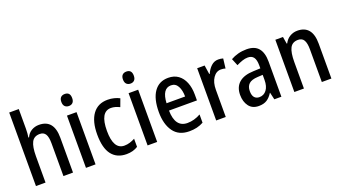

<svg xmlns="http://www.w3.org/2000/svg" viewBox="-61 -1308 3310 1865"><g transform="rotate(-20 1594.0 -375.0)"><path d="M167 -558Q167 -508 160 -468H167Q185 -508 220 -528.5Q255 -549 297 -549Q451 -549 451 -360V0H352V-339Q352 -404 333.5 -433.5Q315 -463 275 -463Q215 -463 191 -416Q167 -369 167 -273V0H68V-760H167Z M636 -745Q691 -745 691 -683Q691 -652 676 -636.5Q661 -621 636 -621Q610 -621 594.5 -636.5Q579 -652 579 -683Q579 -714 594 -729.5Q609 -745 636 -745ZM684 -540V0H585V-540Z M1003 10Q904 10 851 -58Q798 -126 798 -267Q798 -402 852 -476Q906 -550 1007 -550Q1043 -550 1074 -542Q1105 -534 1130 -521L1100 -440Q1078 -451 1055.5 -457.5Q1033 -464 1011 -464Q899 -464 899 -267Q899 -75 1011 -75Q1040 -75 1067.5 -83.5Q1095 -92 1121 -106V-22Q1071 10 1003 10Z M1273 -745Q1328 -745 1328 -683Q1328 -652 1313 -636.5Q1298 -621 1273 -621Q1247 -621 1231.5 -636.5Q1216 -652 1216 -683Q1216 -714 1231 -729.5Q1246 -745 1273 -745ZM1321 -540V0H1222V-540Z M1633 -549Q1694 -549 1736 -518.5Q1778 -488 1800 -433.5Q1822 -379 1822 -308V-247H1533Q1536 -72 1662 -72Q1732 -72 1799 -110V-25Q1766 -7 1730.5 1.5Q1695 10 1652 10Q1543 10 1489 -65.5Q1435 -141 1435 -266Q1435 -403 1486.5 -476Q1538 -549 1633 -549ZM1634 -471Q1543 -471 1535 -322H1727Q1727 -386 1704 -428.5Q1681 -471 1634 -471Z M2151 -550Q2177 -550 2201 -543L2189 -443Q2169 -450 2142 -450Q2094 -450 2062 -403.5Q2030 -357 2030 -281V0H1931V-540H2008L2022 -447H2027Q2046 -491 2077.5 -520.5Q2109 -550 2151 -550Z M2443 -549Q2526 -549 2565.5 -502Q2605 -455 2605 -363V0H2532L2515 -74H2513Q2487 -32 2454 -11Q2421 10 2370 10Q2303 10 2268.5 -36.5Q2234 -83 2234 -153Q2234 -234 2285 -278.5Q2336 -323 2435 -326L2507 -329V-360Q2507 -417 2487.5 -443.5Q2468 -470 2428 -470Q2400 -470 2370.5 -460Q2341 -450 2309 -434L2279 -507Q2314 -527 2355.5 -538Q2397 -549 2443 -549ZM2454 -259Q2391 -256 2363 -230Q2335 -204 2335 -156Q2335 -111 2353.5 -90Q2372 -69 2404 -69Q2450 -69 2478.5 -106Q2507 -143 2507 -210V-262Z M2969 -550Q3044 -550 3083 -503Q3122 -456 3122 -360V0H3023V-339Q3023 -401 3005 -432.5Q2987 -464 2945 -464Q2886 -464 2862 -418Q2838 -372 2838 -273V0H2739V-540H2818L2830 -467H2835Q2855 -507 2890.5 -528.5Q2926 -550 2969 -550Z"/></g></svg>

Font: Noto Sans Hebrew Condensed Medium
Style: Regular
Weight: 500
Width: 3
Designer: Monotype Design Team
Foundry: Monotype Imaging Inc.
Version: Version 2.004; ttfautohint (v1.8.4.7-5d5b)